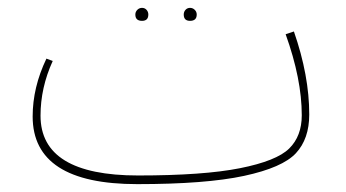

<svg xmlns="http://www.w3.org/2000/svg" viewBox="-20 -456 879 488"><path d="M341 -403Q324 -403 324 -419Q324 -426 329 -431Q334 -436 341 -436Q348 -436 352.5 -431Q357 -426 357 -419Q357 -403 341 -403ZM463 -403Q447 -403 447 -419Q447 -426 451.5 -431Q456 -436 463 -436Q470 -436 475 -431Q480 -426 480 -419Q480 -403 463 -403ZM727 -376Q766 -264 766 -165Q766 -103 732 -66.5Q698 -30 600.5 -9Q503 12 329 12Q63 12 63 -160Q63 -234 98 -307L114 -301Q83 -233 83 -162Q83 -10 331 -10Q497 -10 590 -28.5Q683 -47 715 -78.5Q747 -110 747 -163Q747 -255 706 -369Z"/></svg>

Font: FiraGO Thin
Style: Regular
Weight: 100
Designer: bBox Type
Foundry: bBox Type GmbH
Version: Version 1.001;PS 001.001;hotconv 1.0.88;makeotf.lib2.5.64775